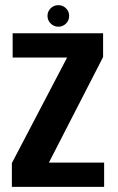

<svg xmlns="http://www.w3.org/2000/svg" viewBox="-20 -724 456 744"><path d="M26 0V-92L240 -501H29V-595H379.5V-503L169.5 -94H383.5V0ZM206.5 -620.5Q189 -620.5 176.5 -632.8Q164 -645 164 -662.5Q164 -679.5 176.2 -691.8Q188.5 -704 206.5 -704Q223.5 -704 235.8 -691.8Q248 -679.5 248 -662.5Q248 -645 235.8 -632.8Q223.5 -620.5 206.5 -620.5Z"/></svg>

Font: Anybody SemiBold
Style: Regular
Weight: 600
Designer: Tyler Finck
Foundry: Etcetera Type Company
Version: Version 1.010; ttfautohint (v1.8.3) -l 8 -r 50 -G 200 -x 14 